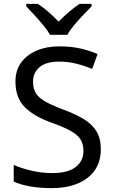

<svg xmlns="http://www.w3.org/2000/svg" viewBox="-20 -964 589 994"><path d="M502 -191Q502 -96 433 -43Q364 10 247 10Q187 10 136 1Q85 -8 51 -24V-110Q87 -94 140.5 -81Q194 -68 251 -68Q331 -68 371.5 -99Q412 -130 412 -183Q412 -218 397 -242Q382 -266 345.5 -286.5Q309 -307 244 -330Q153 -363 106.5 -411Q60 -459 60 -542Q60 -599 89 -639.5Q118 -680 169.5 -702Q221 -724 288 -724Q347 -724 396 -713Q445 -702 485 -684L457 -607Q420 -623 376.5 -634Q333 -645 286 -645Q219 -645 185 -616.5Q151 -588 151 -541Q151 -505 166 -481Q181 -457 215 -438Q249 -419 307 -397Q370 -374 413.5 -347.5Q457 -321 479.5 -284Q502 -247 502 -191ZM239 -784Q226 -807 204 -833.5Q182 -860 158 -886Q134 -912 116 -931V-944H176Q202 -927 230 -903Q258 -879 283 -852Q310 -879 338 -903Q366 -927 392 -944H454V-931Q435 -912 410.5 -886Q386 -860 363.5 -833.5Q341 -807 329 -784Z"/></svg>

Font: Noto Sans Mongolian
Style: Regular
Weight: 400
Designer: Monotype Design Team
Foundry: Monotype Imaging Inc.
Version: Version 3.001; ttfautohint (v1.8.4.7-5d5b)